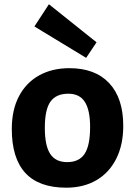

<svg xmlns="http://www.w3.org/2000/svg" viewBox="-20 -869 632 899"><path d="M557.1 -279.8Q557.1 -190.9 524.2 -125.5Q491.2 -60.1 431.2 -25.1Q371.1 9.8 290 9.8Q35.2 9.8 35.2 -265.1Q35.2 -354 68.6 -418Q102.1 -481.9 163.1 -515.9Q224.1 -549.8 305.2 -549.8Q425.8 -549.8 491.5 -479.5Q557.1 -409.2 557.1 -279.8ZM189.9 -270Q189.9 -187 215.1 -148.4Q240.2 -109.9 294.9 -109.9Q350.1 -109.9 376 -148.4Q401.9 -187 401.9 -274.9Q401.9 -353 377.4 -391.6Q353 -430.2 299.8 -430.2Q243.2 -430.2 216.6 -393.6Q189.9 -356.9 189.9 -270ZM432.1 -670.9 383.3 -598.1 141.1 -745.1 209 -849.1Z"/></svg>

Font: Kadwa
Style: Bold
Weight: 700
Designer: Sol Matas
Foundry: Sol Matas
Version: Version 1.001;PS 001.000;hotconv 1.0.70;makeotf.lib2.5.58329